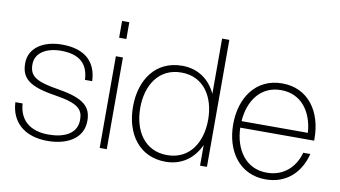

<svg xmlns="http://www.w3.org/2000/svg" viewBox="-73 -890 1901 1072"><g transform="rotate(10 877.0 -354.0)"><path d="M245 12C349 12 446 -32 446 -137C446 -214 406 -258 257 -282C124 -303 89 -329 89 -395C89 -461 152 -497 234 -497C339 -497 389 -450 393 -360H434C430 -467 365 -532 234 -532C127 -532 48 -481 48 -394C48 -310 93 -269 244 -246C379 -225 405 -194 405 -135C405 -57 334 -24 245 -24C139 -24 79 -77 73 -170H32C37 -59 114 12 245 12Z M540 0H580V-520H540ZM540 -625H581V-720H540Z M1148 0V-720H1107V-407C1072 -482 1007 -532 915 -532C763 -532 683 -411 683 -260C683 -109 763 12 915 12C1008 12 1074 -40 1109 -117V0ZM724 -260C724 -389 789 -494 917 -494C1044 -494 1109 -389 1109 -260C1109 -131 1044 -26 917 -26C789 -26 724 -131 724 -260Z M1482 12C1600 12 1677 -63 1704 -171H1664C1640 -85 1576 -26 1482 -26C1362 -26 1297 -125 1293 -248H1712V-260C1712 -411 1631 -532 1482 -532C1333 -532 1251 -411 1251 -260C1251 -109 1333 12 1482 12ZM1294 -285C1302 -402 1366 -494 1482 -494C1598 -494 1662 -402 1670 -285Z"/></g></svg>

Font: Aspekta 150
Style: Regular
Weight: 150
Designer: Ivo Dolenc
Version: Version 2.000